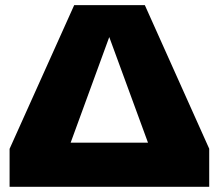

<svg xmlns="http://www.w3.org/2000/svg" viewBox="-20 -723 847 743"><path d="M17.1 0V-147L267.1 -703.1H540.5L789.6 -147.5V0ZM253.4 -170.9H552.7L402.8 -579.6Z"/></svg>

Font: Schibsted Grotesk Black
Style: Regular
Weight: 900
Designer: Bakken & Baeck AS, Henrik Kongsvoll
Foundry: Schibsted ASA
Version: Version 1.100;gftools[0.9.25]